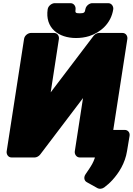

<svg xmlns="http://www.w3.org/2000/svg" viewBox="-20 -956 838 1212"><path d="M606 -748C595 -748 580 -742 571 -730L300 -373L352 -711C354 -727 344 -748 321 -748H175C159 -748 136 -734 132 -711L22 0C20 16 30 38 53 38H199C210 38 225 31 234 19L504 -337L452 0C450 16 461 38 484 38H631C647 38 670 23 674 0L784 -711C786 -727 776 -748 753 -748ZM460 -716C489 -716 517 -720 543 -728C613 -751 681 -806 695 -898C697 -914 686 -936 663 -936H562C546 -936 523 -921 519 -898C516 -877 511 -872 484 -872C456 -872 454 -876 457 -898C459 -914 448 -936 425 -936H325C309 -936 285 -921 281 -898C263 -779 350 -716 460 -716ZM520 144C507 163 511 185 528 194L596 232C607 238 624 237 638 227C655 214 673 199 690 180C730 136 770 74 782 -3L798 -99C801 -120 787 -136 767 -136H647C631 -136 607 -122 603 -99L587 4C578 64 553 95 520 144Z"/></svg>

Font: Asimov Print
Style: EIt
Weight: 500
Designer: Google
Version: Version 2.000980; 2014